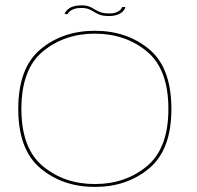

<svg xmlns="http://www.w3.org/2000/svg" viewBox="-20 -712 757 736"><path d="M343.5 4.5Q467 4.5 552 -66.8Q637 -138 637 -294.5Q637 -452 552 -523Q467 -594 343.5 -594Q220.5 -594 135.2 -523Q50 -452 50 -294.5Q50 -138 135.2 -66.8Q220.5 4.5 343.5 4.5ZM343.5 -6.5Q227 -6.5 144.5 -74.8Q62 -143 62 -294.5Q62 -447 144.5 -515Q227 -583 343.5 -583Q460.5 -583 543 -515Q625.5 -447 625.5 -294.5Q625.5 -143 543 -74.8Q460.5 -6.5 343.5 -6.5ZM398 -650.5Q412.5 -650.5 422.5 -653.2Q432.5 -656 439.5 -659.8Q446.5 -663.5 451 -668.2Q455.5 -673 458 -677.5Q460.5 -682 460.5 -685H448Q447.5 -681 442 -675Q436.5 -669 426 -664.8Q415.5 -660.5 400.5 -660.5Q378.5 -660.5 365.2 -665.2Q352 -670 342.5 -676.2Q333 -682.5 322 -687Q311 -691.5 292.5 -691.5Q281 -691.5 271 -689.8Q261 -688 253.2 -684.5Q245.5 -681 240.5 -676.5Q235.5 -672 232.2 -667.5Q229 -663 227.5 -658H239.5Q241 -663 247.2 -668.5Q253.5 -674 264.8 -677.8Q276 -681.5 291.5 -681.5Q309 -681.5 320 -677Q331 -672.5 340.8 -666.2Q350.5 -660 363.5 -655.2Q376.5 -650.5 398 -650.5Z"/></svg>

Font: Anybody Expanded Thin
Style: Regular
Weight: 250
Width: 7
Version: Version 1.113;gftools[0.9.25]